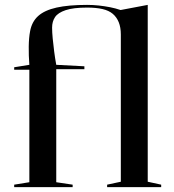

<svg xmlns="http://www.w3.org/2000/svg" viewBox="-20 -765 712 785"><path d="M38 0V-10L100 -20V-480H38V-490L100 -500Q97 -538 97.5 -574.5Q98 -611 103 -637Q110 -676 136 -699.5Q162 -723 211 -734Q260 -745 336 -745Q360 -745 383.5 -742.5Q407 -740 430 -735.5Q453 -731 473 -724L584 -745V-22L639 -10V0H418V-10L474 -22V-624Q474 -653 465.5 -674Q457 -695 441 -708.5Q425 -722 399 -728Q373 -734 336 -734Q280 -734 248.5 -723.5Q217 -713 205 -695Q193 -677 193 -652Q193 -633 195.5 -607.5Q198 -582 201.5 -554.5Q205 -527 210 -500L325 -494V-482H210V-20L277 -10V0Z"/></svg>

Font: Kalnia
Style: Regular
Weight: 400
Designer: Frida Medrano
Foundry: Frida Medrano
Version: Version 1.105